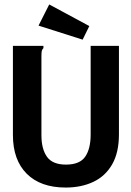

<svg xmlns="http://www.w3.org/2000/svg" viewBox="-20 -829 590 862"><path d="M275 13Q162 13 100 -49Q38 -111 38 -223V-623H175V-613Q169 -607 167.5 -600Q166 -593 166 -576V-222Q166 -160 191 -125Q216 -90 276 -90Q338 -90 362.5 -125.5Q387 -161 387 -225V-623H514V-226Q514 -144 483.5 -91Q453 -38 399 -12.5Q345 13 275 13ZM351 -651 153 -714 201 -809 381 -712Z"/></svg>

Font: Inconsolata SemiExpanded ExtraBold
Style: Regular
Weight: 800
Width: 6
Monospace: yes
Designer: Raph Levien, Cyreal, Brenton Simpson
Foundry: Raph Levien, Cyreal, Google
Version: Version 3.001; ttfautohint (v1.8.2.53-6de2)